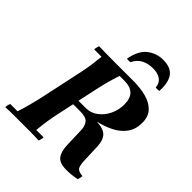

<svg xmlns="http://www.w3.org/2000/svg" viewBox="-263 -1079 1235 1235"><g transform="rotate(45 354.5 -461.0)"><path d="M657 -35Q656 -27 654.5 -18Q653 -9 649 0Q625 5 604 7.5Q583 10 555 10Q494 10 471 -19.5Q448 -49 446 -107L442 -238Q441 -274 423.5 -297Q406 -320 352 -320H219L228 -360H363Q407 -360 443 -386.5Q479 -413 500.5 -457Q522 -501 522 -551Q522 -609 494 -634.5Q466 -660 417 -660H370Q355 -614 345 -577Q335 -540 324 -490L264 -210Q255 -170 248.5 -128.5Q242 -87 237 -35H304Q304 -28 301.5 -17Q299 -6 296 2Q262 0 220.5 0Q179 0 144 0Q110 0 68.5 0Q27 0 -8 2Q-8 -6 -5.5 -17Q-3 -28 0 -35H67Q81 -79 92.5 -122Q104 -165 114 -210L174 -490Q185 -540 191 -582Q197 -624 201 -665H134Q134 -673 136.5 -684Q139 -695 142 -702Q176 -701 217.5 -700.5Q259 -700 293 -700H455Q520 -700 572.5 -686Q625 -672 656 -639Q687 -606 687 -550Q687 -491 658 -451Q629 -411 581 -386.5Q533 -362 475 -349Q540 -345 564 -318Q588 -291 590 -238L595 -107Q597 -69 607.5 -54Q618 -39 657 -35ZM325 -772Q342 -861 389.5 -896.5Q437 -932 495 -932Q566 -932 595 -891.5Q624 -851 619 -772Q603 -769 587 -772Q584 -810 557.5 -828.5Q531 -847 488 -847Q445 -847 411 -830Q377 -813 357 -772Q341 -769 325 -772Z"/></g></svg>

Font: Poltawski Nowy
Style: Bold Italic
Weight: 700
Italic angle: -12°
Designer: Adam Pótawski, Mateusz Machalski, Borys Kosmynka, Ania Wieluska
Foundry: Capitalics.wtf
Version: Version 1.001;gftools[0.9.25]